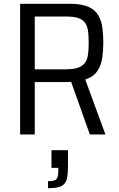

<svg xmlns="http://www.w3.org/2000/svg" viewBox="-20 -708 628 1011"><path d="M86 0V-688H349Q409 -688 444.5 -672.5Q480 -657 497 -628.5Q514 -600 519 -562.5Q524 -525 524 -482Q524 -443 518.5 -404Q513 -365 493 -334.5Q473 -304 429 -289L535 0H453L350 -290L377 -280Q370 -278 358.5 -277Q347 -276 333 -276H163V0ZM163 -343H323Q366 -343 390.5 -351.5Q415 -360 427.5 -377.5Q440 -395 443.5 -421Q447 -447 447 -482Q447 -516 444 -541.5Q441 -567 430 -585Q419 -603 395 -612Q371 -621 328 -621H163ZM233 283V246Q256 246 267.5 241.5Q279 237 283 225Q287 213 287 192V176H251V83H338V163Q338 199 334.5 222Q331 245 320 258.5Q309 272 288 277.5Q267 283 233 283Z"/></svg>

Font: Saira SemiCondensed
Style: Regular
Weight: 400
Width: 4
Designer: Hector Gatti with collaboration of the Omnibus-Type team
Foundry: Omnibus-Type
Version: Version 1.101